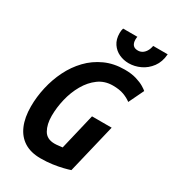

<svg xmlns="http://www.w3.org/2000/svg" viewBox="-220 -1036 1048 1168"><g transform="rotate(30 303.5 -452.5)"><path d="M253 15Q184 15 138 -14Q92 -43 68.5 -98Q45 -153 45 -230Q45 -297 60.5 -365.5Q76 -434 106.5 -495.5Q137 -557 183 -605Q229 -653 290.5 -681Q352 -709 428 -709Q476 -709 510.5 -698.5Q545 -688 566.5 -675Q588 -662 595 -655L544 -549Q522 -566 491 -577.5Q460 -589 414 -589Q357 -589 314 -557.5Q271 -526 241.5 -474.5Q212 -423 197.5 -362Q183 -301 183 -243Q183 -184 205.5 -144.5Q228 -105 282 -105Q296 -105 310 -107Q324 -109 337 -110L397 -363H535L452 -17Q435 -11 404.5 -3.5Q374 4 335.5 9.5Q297 15 253 15ZM428 -754Q392 -754 360.5 -768.5Q329 -783 309 -812.5Q289 -842 289 -886Q289 -906 294 -920H394Q393 -915 392.5 -910.5Q392 -906 392 -900Q392 -876 403 -862.5Q414 -849 438 -849Q454 -849 467.5 -857Q481 -865 491 -881Q501 -897 505 -920H607Q603 -865 575.5 -828Q548 -791 508.5 -772.5Q469 -754 428 -754Z"/></g></svg>

Font: Ubuntu Sans Mono
Style: Bold Italic
Weight: 700
Italic angle: -13.5°
Monospace: yes
Designer: Dalton Maag Ltd
Foundry: Dalton Maag Ltd
Version: Version 1.006